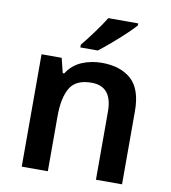

<svg xmlns="http://www.w3.org/2000/svg" viewBox="-85 -839 812 912"><g transform="rotate(10 321.0 -383.0)"><path d="M507.8 -766.1H363.8C337.9 -723.1 286.1 -654.3 256.8 -619.1V-606H340.8C356.9 -618.2 376 -633.3 397.9 -652.3C419.9 -670.9 440.9 -689.9 461.4 -709C481.4 -728 497.1 -743.7 507.8 -755.9ZM371.1 -551.8C336.9 -551.8 304.7 -545.4 274.4 -532.7C244.1 -519.5 220.2 -499 203.1 -471.2H195.8L178.2 -542H81.1V0H207V-265.1C207 -324.2 216.3 -370.1 235.4 -402.3C253.9 -434.1 288.6 -450.2 338.9 -450.2C405.8 -450.2 439 -409.7 439 -328.1V0H564.9V-353C564.9 -422.9 547.9 -473.6 513.7 -504.9C479 -536.1 431.6 -551.8 371.1 -551.8Z"/></g></svg>

Font: Noto Reveo Sans
Style: Regular
Weight: 600
Designer: Monotype Design Team
Foundry: Monotype Imaging Inc.
Version: Version 2.007